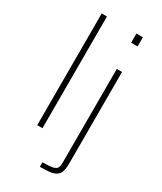

<svg xmlns="http://www.w3.org/2000/svg" viewBox="-232 -825 933 1106"><g transform="rotate(30 235.0 -271.5)"><path d="M100 0V-743H135V0ZM331 -682V-743H374V-682ZM233 200V170Q280 170 301.5 165Q323 160 329 147.5Q335 135 335 113V-510H370V103Q370 137 361.5 157Q353 177 336 186Q319 195 293.5 197.5Q268 200 233 200Z"/></g></svg>

Font: Saira Thin
Style: Regular
Weight: 100
Designer: Hector Gatti with collaboration of the Omnibus-Type team
Foundry: Omnibus-Type
Version: Version 1.101